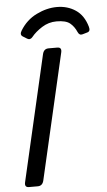

<svg xmlns="http://www.w3.org/2000/svg" viewBox="-60 -947 549 985"><g transform="rotate(-5 214.0 -454.0)"><path d="M81.1 -803.2Q113.3 -856 166.3 -881.8Q219.2 -907.7 271.5 -907.7Q325.7 -907.7 367.4 -879.9Q409.2 -852.1 426.3 -792.5Q433.1 -769 416 -764.2L390.6 -756.8Q374 -752 366.2 -770.5Q353.5 -799.8 332.3 -817.1Q311 -834.5 263.2 -834.5Q222.2 -834.5 187.7 -812.5Q153.3 -790.5 133.3 -765.6Q120.6 -750 105.5 -759.3L83.5 -772.9Q68.4 -782.7 81.1 -803.2ZM48.8 0Q24.4 0 30.8 -26.9L179.7 -673.3Q186 -700.2 210.4 -700.2H255.4Q279.8 -700.2 273.4 -673.3L124.5 -26.9Q118.2 0 93.8 0Z"/></g></svg>

Font: Istok
Style: Italic
Weight: 500
Italic angle: -13°
Designer: Andrey V. Panov
Foundry: Andrey V. Panov
Version: Version 1.0.3